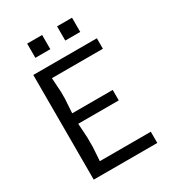

<svg xmlns="http://www.w3.org/2000/svg" viewBox="-206 -994 1012 1112"><g transform="rotate(-30 300.0 -437.5)"><path d="M90 -700H515V-630H174L180 -535V-490L174 -395H445V-325H174L180 -230V-165L174 -75H515V0H90ZM350 -875H450V-780H350ZM150 -875H250V-780H150Z"/></g></svg>

Font: Sligoil Micro
Style: Regular
Weight: 400
Designer: Ariel Martín Pérez
Foundry: Igor Stepanchenko
Version: Version 1.001